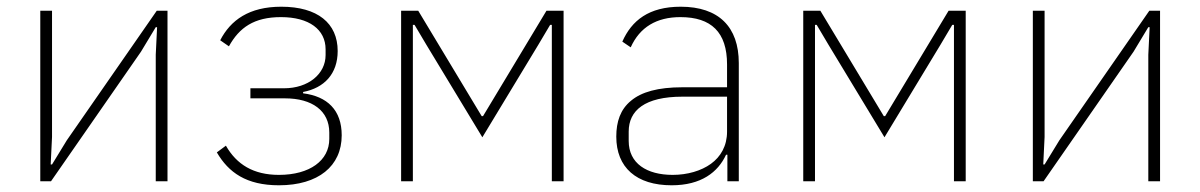

<svg xmlns="http://www.w3.org/2000/svg" viewBox="-20 -540 3576 572"><path d="M100 -508H135V-132L131 -50H135L179 -122L447 -508H479V0H444V-377L448 -459H444L400 -386L132 0H100Z M811 12C714 12 661 -26 626 -86L653 -106C685 -50 735 -19 811 -19C903 -19 961 -62 961 -126V-145C961 -210 910 -247 829 -247H726V-277H826C899 -277 950 -320 950 -376V-393C950 -452 901 -489 817 -489C737 -489 693 -458 662 -402L636 -420C667 -480 722 -520 818 -520C926 -520 986 -471 986 -388C986 -320 946 -278 883 -266V-262C955 -253 998 -212 998 -137C998 -45 928 12 811 12Z M1175 -508H1226L1415 -194H1419L1608 -508H1659V0H1624V-466H1619L1584 -407L1417 -131L1250 -407L1215 -466H1210V0H1175Z M2008 -520C1913 -520 1862 -479 1834 -416L1859 -399C1886 -459 1936 -489 2007 -489C2099 -489 2146 -444 2146 -348V-280H2013C1940 -280 1891 -266 1860 -240C1828 -214 1816 -177 1816 -133C1816 -41 1876 12 1981 12C2069 12 2119 -27 2143 -79H2147V0H2181V-352C2181 -460 2121 -520 2008 -520ZM2146 -148C2146 -105 2127 -73 2098 -52C2069 -31 2028 -19 1984 -19C1907 -19 1853 -53 1853 -120V-148C1853 -211 1901 -252 2013 -252H2146V-148Z M2373 -508H2424L2613 -194H2617L2806 -508H2857V0H2822V-466H2817L2782 -407L2615 -131L2448 -407L2413 -466H2408V0H2373Z M3057 -508H3092V-132L3088 -50H3092L3136 -122L3404 -508H3436V0H3401V-377L3405 -459H3401L3357 -386L3089 0H3057Z"/></svg>

Font: Plexus Sans ExtraLight
Style: Regular
Weight: 250
Version: Version 2.001;PS 002.001;hotconv 1.0.70;makeotf.lib2.5.58329